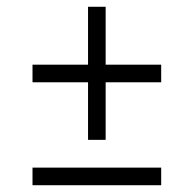

<svg xmlns="http://www.w3.org/2000/svg" viewBox="-20 -646 573 567"><path d="M76 -455H240V-626H292V-455H456V-403H292V-233H240V-403H76ZM76 -151H456V-99H76Z"/></svg>

Font: Encode Sans Normal
Style: Light
Weight: 300
Designer: Pablo Impallari, Andres Torresi
Foundry: Pablo Impallari, Andres Torresi
Version: Version 1.000; ttfautohint (v1.00) -l 8 -r 50 -G 200 -x 14 -